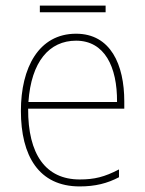

<svg xmlns="http://www.w3.org/2000/svg" viewBox="-20 -659 521 689"><path d="M359 -639H123V-615H359ZM253 -538C119 -538 55 -416 55 -261C55 -100 119 10 266 10C322 10 365 -1 407 -23V-51C355 -24 319 -15 266 -15C144 -15 80 -105 81 -269H426V-295C426 -427 377 -538 253 -538ZM253 -513C355 -513 401 -420 400 -293H82C92 -438 157 -513 253 -513Z"/></svg>

Font: Noto Sans Lao SemiCondensed Thin
Style: Regular
Weight: 100
Width: 4
Designer: Monotype Design Team
Foundry: Monotype Imaging Inc.
Version: Version 2.003